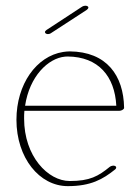

<svg xmlns="http://www.w3.org/2000/svg" viewBox="-20 -632 476 661"><path d="M145 -514.6C148.4 -514.6 152.3 -515.6 155.8 -518.1L278.8 -598.1C282.2 -600.6 284.2 -603.5 284.2 -606C284.2 -610.4 278.8 -612.3 273.9 -612.3C270.5 -612.3 266.1 -611.3 263.2 -609.4L140.1 -528.8C136.7 -526.4 134.8 -523.9 134.8 -521.5C134.8 -517.1 140.1 -514.6 145 -514.6ZM66.4 -268.1C81.5 -369.1 145.5 -431.6 203.6 -437C206.5 -437.5 210 -437.5 212.9 -437.5C318.8 -436.5 375 -369.6 380.4 -268.1ZM64 -250.5H390.6C397.9 -250.5 405.8 -254.9 407.2 -259.8V-261.7C405.3 -371.1 348.1 -454.1 219.7 -455.1C212.4 -455.1 204.6 -454.1 197.3 -453.1C105 -438.5 36.6 -341.8 36.6 -219.7C36.6 -88.4 115.7 8.8 213.4 8.8C292.5 8.8 334 -14.6 376.5 -48.8C381.3 -52.7 381.3 -58.1 376.5 -60.5C371.6 -63 362.8 -61.5 357.9 -57.6C318.4 -25.4 289.6 -8.8 220.2 -8.8C145 -8.8 63 -94.2 63 -223.6C63 -232.9 63 -241.7 64 -250.5Z"/></svg>

Font: WireWyrm
Style: Light
Weight: 200
Version: Version 001.000